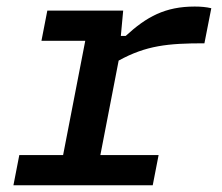

<svg xmlns="http://www.w3.org/2000/svg" viewBox="-20 -552 660 572"><path d="M347 -520.5H121L103.5 -430.5H234L168 -90H37.5L20 0H435L452.5 -90H279L333.5 -371.5C415.5 -416.5 480 -423 589 -423L609.5 -527.5C594.5 -531 579 -532.5 560 -532.5C472 -532.5 416.5 -502 354.5 -445H340Z"/></svg>

Font: Monaspace Neon Medium
Style: Italic
Weight: 500
Italic angle: -11°
Designer: Riley Cran & the Lettermatic Team
Foundry: Lettermatic
Version: Version 1.200 (Monaspace Neon)